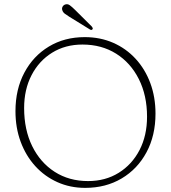

<svg xmlns="http://www.w3.org/2000/svg" viewBox="-20 -894 829 931"><path d="M391 -714Q466 -714 528.8 -686.5Q591.5 -659 637.5 -609Q683.5 -559 708.8 -491.2Q734 -423.5 734 -343Q734 -237 690.5 -155.8Q647 -74.5 570 -28.8Q493 17 393 17Q320 17 258.2 -10.8Q196.5 -38.5 151 -88.5Q105.5 -138.5 80.2 -206.5Q55 -274.5 55 -355Q55 -460.5 98 -541.5Q141 -622.5 216.8 -668.2Q292.5 -714 391 -714ZM693 -328Q693 -431.5 653.2 -510.5Q613.5 -589.5 543 -633.8Q472.5 -678 380 -678Q296.5 -678 232.8 -638.5Q169 -599 133 -529.5Q97 -460 97 -370Q97 -265 136.2 -185.2Q175.5 -105.5 245.2 -60.8Q315 -16 407 -16Q491 -16 555.5 -56Q620 -96 656.5 -166.2Q693 -236.5 693 -328ZM345 -845 425 -765.5Q427.5 -762.5 429.2 -758.8Q431 -755 428.5 -752Q424 -746.5 417 -750.5L316.5 -812.5Q304.5 -820 295 -827Q285.5 -834 282.5 -843.5Q279 -852 282.8 -860.2Q286.5 -868.5 295.5 -872Q307.5 -876.5 318.5 -868.5Q329.5 -860.5 345 -845Z"/></svg>

Font: Fraunces 9pt S100 Thin
Style: Regular
Weight: 100
Version: Version 1.000; ttfautohint (v1.8.3)